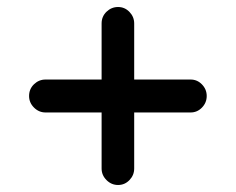

<svg xmlns="http://www.w3.org/2000/svg" viewBox="-20 -614 673 548"><path d="M524 -387Q543 -387 556.5 -373Q570 -359 570 -340Q570 -321 556.5 -307Q543 -293 524 -293H363V-133Q363 -114 349.5 -100Q336 -86 317 -86Q298 -86 284 -100Q270 -114 270 -133V-293H110Q91 -293 77 -307Q63 -321 63 -340Q63 -360 77 -373.5Q91 -387 110 -387H270V-547Q270 -567 284 -580.5Q298 -594 317 -594Q336 -594 349.5 -580Q363 -566 363 -547V-387Z"/></svg>

Font: Tsukimi Rounded SemiBold
Style: Regular
Weight: 600
Designer: Takashi Funayama
Foundry: Takashi Funayama
Version: Version 1.032; ttfautohint (v1.8.3)